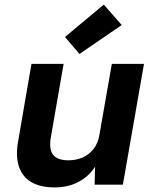

<svg xmlns="http://www.w3.org/2000/svg" viewBox="-20 -804 670 836"><path d="M217 12Q156 12 116.5 -11Q77 -34 62 -80Q47 -126 60 -195L117 -526H257L202 -210Q192 -156 210.5 -131Q229 -106 278 -106Q311 -106 339 -118Q367 -130 387 -155Q407 -180 413 -218L467 -526H607L515 0H392L394 -78Q367 -36 322 -12Q277 12 217 12ZM326 -569 263 -643 432 -784 510 -695Z"/></svg>

Font: DM Sans 9pt ExtraBold
Style: Italic
Weight: 800
Italic angle: -10°
Version: Version 4.004;gftools[0.9.30]